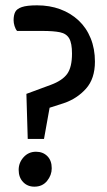

<svg xmlns="http://www.w3.org/2000/svg" viewBox="-20 -684 401 720"><path d="M84 -163 79 -332 171 -366Q214 -382 232 -407Q250 -432 250 -483Q250 -522 239.5 -540Q229 -558 205 -563Q181 -568 139 -568H44Q38 -575 34.5 -586.5Q31 -598 31 -608Q31 -627 37 -639Q43 -651 62 -657.5Q81 -664 119 -664Q166 -664 205.5 -649.5Q245 -635 274.5 -607.5Q304 -580 320 -540.5Q336 -501 336 -453Q336 -389 302.5 -351.5Q269 -314 219 -297L166 -280L145 -163ZM109 16Q83 16 66.5 -1.5Q50 -19 50 -47Q50 -74 68.5 -94.5Q87 -115 115 -115Q141 -115 157.5 -98.5Q174 -82 174 -53Q174 -27 156.5 -5.5Q139 16 109 16Z"/></svg>

Font: Faustina Medium
Style: Regular
Weight: 500
Designer: Alfonso Garcia
Foundry: http://www.omnibus-type.com
Version: Version 1.200